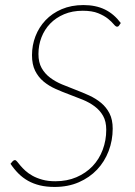

<svg xmlns="http://www.w3.org/2000/svg" viewBox="-20 -731 534 759"><path d="M451 -630.5Q448 -625.5 442.5 -625.5Q437.5 -625.5 429.5 -635.2Q421.5 -645 406.8 -657Q392 -669 368 -678.8Q344 -688.5 307 -688.5Q266 -688.5 233.5 -674.8Q201 -661 178.5 -637.8Q156 -614.5 144 -583.5Q132 -552.5 132 -517.5Q132 -484.5 144.5 -462.2Q157 -440 177.8 -424.2Q198.5 -408.5 224.8 -397.5Q251 -386.5 278.8 -376Q306.5 -365.5 332.8 -353.5Q359 -341.5 379.8 -324.2Q400.5 -307 413 -282.5Q425.5 -258 425.5 -222.5Q425.5 -176 409.5 -134Q393.5 -92 363.8 -60.5Q334 -29 291.5 -10.5Q249 8 196 8Q163.5 8 137.8 1.8Q112 -4.5 91 -16.2Q70 -28 53 -45Q36 -62 21.5 -83.5L30 -93.5Q32.5 -95.5 34.2 -96.8Q36 -98 39.5 -98Q43 -98 48 -91.8Q53 -85.5 60.8 -76.2Q68.5 -67 80.2 -56.2Q92 -45.5 108.5 -36.2Q125 -27 147.2 -20.8Q169.5 -14.5 199 -14.5Q245 -14.5 282.2 -30.5Q319.5 -46.5 345.8 -74Q372 -101.5 386 -138.8Q400 -176 400 -218Q400 -251 387.5 -273Q375 -295 354.2 -310.5Q333.5 -326 307.2 -336.8Q281 -347.5 253.2 -357.8Q225.5 -368 199.2 -379.8Q173 -391.5 152.2 -408.8Q131.5 -426 119 -451Q106.5 -476 106.5 -513Q106.5 -552 120.2 -587.8Q134 -623.5 160 -651Q186 -678.5 224 -694.8Q262 -711 310 -711Q358.5 -711 394.5 -693.5Q430.5 -676 457.5 -640Z"/></svg>

Font: Lato ExtraLight
Style: Italic
Weight: 275
Italic angle: -7°
Designer: Lukasz Dziedzic with Adam Twardoch and Botio Nikoltchev
Foundry: tyPoland Lukasz Dziedzic
Version: Version 2.015; 2015-08-06; http://www.latofonts.com/